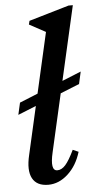

<svg xmlns="http://www.w3.org/2000/svg" viewBox="-55 -799 419 845"><g transform="rotate(-5 154.5 -376.0)"><path d="M124 13Q73 13 54 -22.5Q35 -58 51 -125L172 -658L100 -697L104 -713L281 -765H300L155 -128Q136 -47 169 -47Q188 -47 205 -66Q222 -85 244 -131L269 -120Q251 -60 211 -23.5Q171 13 124 13ZM19 -305 31 -358 309 -471 297 -417Z"/></g></svg>

Font: Platypi
Style: Italic
Weight: 400
Italic angle: -13°
Designer: David Sargent
Foundry: Bolt Cutter Type
Version: Version 1.200; ttfautohint (v1.8.4.7-5d5b)